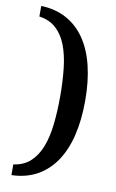

<svg xmlns="http://www.w3.org/2000/svg" viewBox="-95 -768 582 960"><g transform="rotate(10 196.0 -287.5)"><path d="M333 -288.1Q333 -189.9 314 -111.3Q294.9 -32.7 257.1 22.9Q219.2 78.6 163.3 109.4Q107.4 140.1 34.2 142.1V87.9Q86.4 80.6 119.9 49.8Q153.3 19 172.4 -30.3Q191.4 -79.6 198.7 -145.3Q206.1 -210.9 206.1 -288.1Q206.1 -364.7 198.7 -430.4Q191.4 -496.1 172.4 -545.4Q153.3 -594.7 119.9 -625.2Q86.4 -655.8 34.2 -663.1V-716.8Q107.4 -714.4 163.3 -683.8Q219.2 -653.3 257.1 -597.9Q294.9 -542.5 314 -464.1Q333 -385.7 333 -288.1Z"/></g></svg>

Font: Charis SIL
Style: Bold
Weight: 700
Foundry: SIL International
Version: Version 4.112